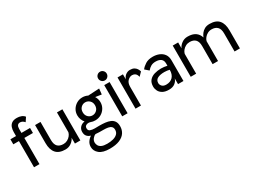

<svg xmlns="http://www.w3.org/2000/svg" viewBox="-49 -1450 3355 2515"><g transform="rotate(-30 1628.5 -193.0)"><path d="M95 0V-396H10V-472H95V-532Q95 -570 106 -602Q117 -634 144.5 -653.5Q172 -673 222 -673Q256 -673 286.5 -661.5Q317 -650 335 -626L295 -566Q277 -587 260 -594Q243 -601 229 -601Q177 -601 177 -532V-472H307V-396H177V0Z M796 -472V-1H714V-89Q700 -54 661 -24.5Q622 5 570 5Q473 5 428 -47.5Q383 -100 383 -198V-472H465V-198Q465 -132 495 -101Q525 -70 583 -70Q615 -70 643 -85Q671 -100 689.5 -123.5Q708 -147 714 -172V-472Z M1341 98Q1341 153 1313 195.5Q1285 238 1227 262.5Q1169 287 1079 287Q973 287 922 245Q871 203 871 142Q871 100 893 67.5Q915 35 948 14Q913 4 892.5 -19.5Q872 -43 872 -85Q872 -126 898.5 -154.5Q925 -183 968 -189Q948 -212 936.5 -241.5Q925 -271 925 -304Q925 -352 948.5 -391Q972 -430 1011.5 -453.5Q1051 -477 1099 -477Q1142 -477 1180 -458L1349 -467L1340 -382L1248 -396Q1275 -354 1275 -304Q1275 -256 1251.5 -216.5Q1228 -177 1188 -153.5Q1148 -130 1099 -130Q1080 -130 1063.5 -133Q1047 -136 1025 -144Q1012 -148 993.5 -146.5Q975 -145 960 -133.5Q945 -122 945 -96Q945 -64 972 -53.5Q999 -43 1040 -43Q1055 -43 1073 -43.5Q1091 -44 1110 -44Q1154 -44 1195.5 -39.5Q1237 -35 1270 -21Q1303 -7 1322 21.5Q1341 50 1341 98ZM1099 -205Q1137 -205 1165 -232Q1193 -259 1193 -304Q1193 -348 1165 -375Q1137 -402 1099 -402Q1062 -402 1034.5 -375Q1007 -348 1007 -304Q1007 -259 1034.5 -232Q1062 -205 1099 -205ZM944 116Q944 141 956.5 163.5Q969 186 998.5 199.5Q1028 213 1080 213Q1131 213 1172 202Q1213 191 1237 167Q1261 143 1261 105Q1261 74 1243.5 57.5Q1226 41 1196 35.5Q1166 30 1128 30Q1097 30 1067 29.5Q1037 29 1010 26Q985 35 965 60Q945 85 944 116Z M1429 0V-472H1510V0ZM1469 -521Q1441 -521 1422 -540.5Q1403 -560 1403 -587Q1403 -614 1422 -633Q1441 -652 1469 -652Q1495 -652 1514 -633Q1533 -614 1533 -587Q1533 -560 1514 -540.5Q1495 -521 1469 -521Z M1630 0V-472H1712V-396Q1727 -437 1757 -457Q1787 -477 1818 -477Q1857 -477 1880.5 -463.5Q1904 -450 1917 -429.5Q1930 -409 1936 -387L1885 -334Q1876 -373 1855.5 -388Q1835 -403 1809 -403Q1774 -403 1743 -373Q1712 -343 1712 -281V0Z M2136 5Q2078 5 2042 -15.5Q2006 -36 1990 -68Q1974 -100 1974 -133Q1974 -193 2003.5 -227Q2033 -261 2080.5 -275Q2128 -289 2181 -289Q2204 -289 2228 -286Q2252 -283 2273 -278V-314Q2273 -359 2244.5 -381Q2216 -403 2164 -403Q2123 -403 2093.5 -386.5Q2064 -370 2040 -340L1984 -389Q2009 -422 2052.5 -449.5Q2096 -477 2164 -477Q2215 -477 2258.5 -459.5Q2302 -442 2328.5 -405.5Q2355 -369 2355 -312V0H2273V-87Q2263 -50 2228.5 -22.5Q2194 5 2136 5ZM2138 -71Q2201 -71 2237 -109Q2273 -147 2273 -217Q2259 -221 2238.5 -224Q2218 -227 2197 -227Q2131 -227 2093 -207Q2055 -187 2055 -141Q2055 -115 2075.5 -93Q2096 -71 2138 -71Z M2465 0V-472H2547V-383Q2561 -418 2600 -447.5Q2639 -477 2691 -477Q2764 -477 2807 -447.5Q2850 -418 2867 -363Q2877 -390 2897 -416.5Q2917 -443 2948 -460Q2979 -477 3023 -477Q3120 -477 3164.5 -424.5Q3209 -372 3209 -274V0H3128V-274Q3128 -340 3097.5 -371Q3067 -402 3010 -402Q2977 -402 2949.5 -387Q2922 -372 2903 -348.5Q2884 -325 2878 -300V0H2796V-274Q2796 -340 2766 -371Q2736 -402 2679 -402Q2646 -402 2618 -387Q2590 -372 2571.5 -348.5Q2553 -325 2547 -300V0Z"/></g></svg>

Font: Lil Grotesk Medium
Style: Regular
Weight: 500
Designer: Bastien Sozeau
Foundry: NBR — Bastien Sozeau
Version: Version 3.003; ttfautohint (v1.8.4.7-5d5b);gftools[0.9.33]